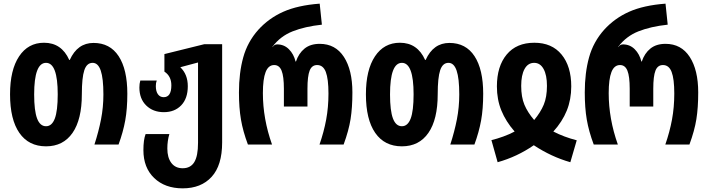

<svg xmlns="http://www.w3.org/2000/svg" viewBox="-20 -791 3881 1051"><path d="M35 -275Q35 -408 84.5 -482.5Q134 -557 221 -557Q317 -557 359 -463H362Q404 -556 492 -556Q582 -556 629.5 -483.5Q677 -411 677 -278Q677 -195 665.5 -131.5Q654 -68 629 0H497Q520 -71 533 -137.5Q546 -204 546 -274Q546 -362 531.5 -404.5Q517 -447 487 -447Q455 -447 441.5 -406.5Q428 -366 428 -275Q428 -137 377 -63.5Q326 10 232 10Q137 10 86 -63.5Q35 -137 35 -275ZM296 -275Q296 -447 232 -447Q167 -447 167 -274Q167 -185 183 -142.5Q199 -100 232 -100Q264 -100 280 -142Q296 -184 296 -275Z M765 31Q765 -26 777 -57H907Q896 -20 896 22Q896 72 918 101Q940 130 980 130Q1023 130 1043.5 96.5Q1064 63 1064 -9V-449L967 -423Q1008 -384 1008 -319Q1008 -252 972 -214.5Q936 -177 877 -177Q818 -177 780.5 -213.5Q743 -250 743 -312Q743 -333 748 -350H838Q833 -338 833 -320Q833 -291 844.5 -275Q856 -259 876 -259Q918 -259 918 -324Q918 -374 880 -399V-495L1098 -549H1196V-11Q1196 114 1138.5 177Q1081 240 980 240Q883 240 824 183.5Q765 127 765 31Z M1288 -285Q1288 -392 1311.5 -477Q1335 -562 1394 -628Q1451 -691 1530.5 -726.5Q1610 -762 1730 -771L1742 -656Q1649 -646 1582 -619.5Q1515 -593 1472 -536V-533Q1481 -548 1497 -548Q1535 -548 1561.5 -521.5Q1588 -495 1598 -454H1600Q1615 -499 1647 -525Q1679 -551 1730 -551Q1816 -551 1862.5 -479.5Q1909 -408 1909 -285Q1909 -202 1899 -139Q1889 -76 1861 0H1729Q1753 -69 1765.5 -136.5Q1778 -204 1778 -279Q1778 -359 1763.5 -397Q1749 -435 1716 -435Q1687 -435 1675 -404.5Q1663 -374 1663 -305V-208H1534V-305Q1534 -373 1521.5 -404Q1509 -435 1481 -435Q1449 -435 1434 -396.5Q1419 -358 1419 -281Q1419 -141 1469 0H1337Q1310 -72 1299 -136.5Q1288 -201 1288 -285Z M1983 -275Q1983 -408 2032.5 -482.5Q2082 -557 2169 -557Q2265 -557 2307 -463H2310Q2352 -556 2440 -556Q2530 -556 2577.5 -483.5Q2625 -411 2625 -278Q2625 -195 2613.5 -131.5Q2602 -68 2577 0H2445Q2468 -71 2481 -137.5Q2494 -204 2494 -274Q2494 -362 2479.5 -404.5Q2465 -447 2435 -447Q2403 -447 2389.5 -406.5Q2376 -366 2376 -275Q2376 -137 2325 -63.5Q2274 10 2180 10Q2085 10 2034 -63.5Q1983 -137 1983 -275ZM2244 -275Q2244 -447 2180 -447Q2115 -447 2115 -274Q2115 -185 2131 -142.5Q2147 -100 2180 -100Q2212 -100 2228 -142Q2244 -184 2244 -275Z M2670 -24Q2700 -31 2734.5 -43.5Q2769 -56 2797 -71Q2749 -126 2724.5 -186Q2700 -246 2700 -318Q2700 -428 2753.5 -492.5Q2807 -557 2905 -557Q3001 -557 3054 -492.5Q3107 -428 3107 -318Q3107 -246 3082.5 -185.5Q3058 -125 3009 -71Q3067 -41 3137 -23L3102 97Q2997 67 2902 4Q2811 67 2704 97ZM2974 -321Q2974 -380 2955.5 -413.5Q2937 -447 2904 -447Q2870 -447 2851.5 -413.5Q2833 -380 2833 -321Q2833 -260 2850.5 -218Q2868 -176 2904 -134Q2939 -176 2956.5 -218Q2974 -260 2974 -321Z M3181 -285Q3181 -392 3204.5 -477Q3228 -562 3287 -628Q3344 -691 3423.5 -726.5Q3503 -762 3623 -771L3635 -656Q3542 -646 3475 -619.5Q3408 -593 3365 -536V-533Q3374 -548 3390 -548Q3428 -548 3454.5 -521.5Q3481 -495 3491 -454H3493Q3508 -499 3540 -525Q3572 -551 3623 -551Q3709 -551 3755.5 -479.5Q3802 -408 3802 -285Q3802 -202 3792 -139Q3782 -76 3754 0H3622Q3646 -69 3658.5 -136.5Q3671 -204 3671 -279Q3671 -359 3656.5 -397Q3642 -435 3609 -435Q3580 -435 3568 -404.5Q3556 -374 3556 -305V-208H3427V-305Q3427 -373 3414.5 -404Q3402 -435 3374 -435Q3342 -435 3327 -396.5Q3312 -358 3312 -281Q3312 -141 3362 0H3230Q3203 -72 3192 -136.5Q3181 -201 3181 -285Z"/></svg>

Font: Noto Sans Georgian Bold Cond
Style: Regular
Weight: 700
Width: 3
Designer: Monotype Design team
Foundry: Monotype Imaging Inc.
Version: Version 1.000